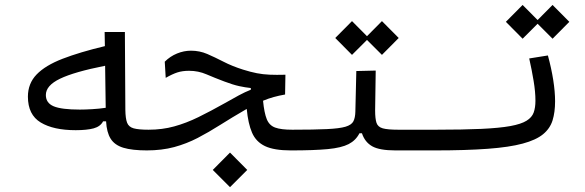

<svg xmlns="http://www.w3.org/2000/svg" viewBox="-20 -611 2384 783"><path d="M288.6 -80.1Q197.8 -80.1 145.8 -111.6Q93.8 -143.1 93.8 -216.8Q93.8 -270.5 129.4 -307.4Q165 -344.2 235.1 -371.3Q305.2 -398.4 407.7 -422.9L406.7 -480.5H489.3L491.2 -162.6Q491.7 -127.9 498.3 -110.6Q504.9 -93.3 525.1 -87.6Q545.4 -82 585.9 -82Q606.4 -82 614.3 -74.2Q622.1 -66.4 622.1 -44.9Q622.1 -21 613.5 -9.3Q605 2.4 580.1 2.4Q518.6 2.4 482.9 -8.5Q447.3 -19.5 431.2 -45.4Q415 -71.3 412.6 -116.2H400.4Q389.6 -95.2 362.1 -87.6Q334.5 -80.1 288.6 -80.1ZM408.7 -342.8Q282.7 -317.9 224.9 -290Q167 -262.2 167 -223.6Q167 -190.9 199 -177.5Q231 -164.1 305.7 -164.1Q326.7 -164.1 356 -165.8Q385.3 -167.5 411.1 -171.4Z M1166 2.4Q1097.7 2.4 1060.8 -15.1Q1023.9 -32.7 1007.8 -70.1Q991.7 -107.4 986.3 -166.5Q984.4 -165.5 982.4 -164.6Q925.8 -131.8 878.4 -101.8Q831.1 -71.8 785.9 -48.3Q740.7 -24.9 690.4 -11.2Q640.1 2.4 577.6 2.4Q565.9 2.4 558.8 -7.3Q551.8 -17.1 551.8 -41Q551.8 -82 585.9 -82Q641.6 -82 690.4 -95.5Q739.3 -108.9 789.1 -133.3Q838.9 -157.7 897 -190.4Q929.7 -209 954.1 -222.2Q978.5 -235.4 1002.9 -245.1V-252Q980 -254.4 955.3 -259.8Q930.7 -265.1 894.5 -278.8Q855.5 -293.5 822 -307.9Q788.6 -322.3 751 -322.3Q724.1 -322.3 703.6 -315.7Q683.1 -309.1 655.8 -293.5L651.9 -359.4Q673.8 -381.3 701.9 -392.8Q730 -404.3 758.8 -404.3Q793.9 -404.3 825.2 -390.9Q856.4 -377.4 891.4 -359.4Q926.3 -341.3 971.2 -327.1Q1002 -317.4 1027.1 -312.5Q1052.2 -307.6 1079.6 -306.4Q1106.9 -305.2 1144 -306.2L1142.6 -225.6Q1117.7 -221.2 1096.4 -215.3Q1075.2 -209.5 1052.7 -200.2Q1057.6 -150.4 1067.9 -125Q1078.1 -99.6 1102.1 -90.8Q1126 -82 1171.9 -82Q1190.4 -82 1198.7 -76.2Q1207 -70.3 1207 -51.3Q1207 -19 1195.3 -8.3Q1183.6 2.4 1166 2.4ZM918 152.3 847.7 82 918 11.2 988.3 82Z M1166 2.4 1171.9 -82Q1260.7 -82 1312.5 -84.5Q1364.3 -86.9 1388.9 -94.2Q1413.6 -101.6 1421.1 -116.2Q1428.7 -130.9 1429.2 -155.8L1433.1 -321.3L1512.2 -323.2L1509.8 -160.6Q1509.8 -127 1515.4 -110.1Q1521 -93.3 1541 -87.6Q1561 -82 1604.5 -82H1757.8Q1793 -82 1793 -44.9Q1793 -17.1 1781.2 -7.3Q1769.5 2.4 1752 2.4H1593.3Q1527.3 2.4 1497.6 -14.6Q1467.8 -31.7 1456.1 -67.4H1445.8Q1431.2 -38.6 1401.9 -23.4Q1372.6 -8.3 1316.7 -2.9Q1260.7 2.4 1166 2.4ZM1537.6 -387.2 1476.6 -448.2 1415.5 -387.2 1347.2 -456.1 1415.5 -524.9 1476.6 -463.4 1537.6 -524.9 1606 -456.1Z M1752 2.4Q1737.3 2.4 1737.3 -43Q1737.3 -64 1743.7 -73Q1750 -82 1757.8 -82Q1869.1 -82 1943.1 -85.4Q2017.1 -88.9 2061.3 -96.9Q2105.5 -105 2127.4 -118.7Q2149.4 -132.3 2156.5 -152.3Q2163.6 -172.4 2163.6 -200.2Q2163.6 -236.3 2156.2 -280.8Q2148.9 -325.2 2138.2 -372.6L2214.4 -384.8Q2228.5 -333 2236.1 -285.2Q2243.7 -237.3 2243.7 -197.8Q2243.7 -153.3 2233.4 -120.1Q2223.1 -86.9 2194.6 -63.5Q2166 -40 2111.6 -25.4Q2057.1 -10.7 1969.2 -4.2Q1881.3 2.4 1752 2.4ZM2233.4 -453.1 2172.4 -514.2 2111.3 -453.1 2043 -522 2111.3 -590.8 2172.4 -529.3 2233.4 -590.8 2301.8 -522Z"/></svg>

Font: Cascadia Code PL SemiLight
Style: Regular
Weight: 350
Monospace: yes
Designer: Aaron Bell
Foundry: Saja Typeworks
Version: Version 2404.023; ttfautohint (v1.8.4)